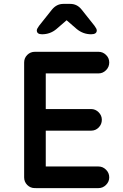

<svg xmlns="http://www.w3.org/2000/svg" viewBox="-20 -966 633 986"><path d="M159 0Q136 0 120 -16Q104 -32 104 -55V-645Q104 -668 120 -684Q136 -700 159 -700H160H162H486Q508 -700 524.5 -684Q541 -668 541 -645Q541 -622 524.5 -605.5Q508 -589 486 -589H215V-406H448Q470 -406 486.5 -389.5Q503 -373 503 -351Q503 -328 487 -311.5Q471 -295 448 -295H215V-111H486Q508 -111 524.5 -94.5Q541 -78 541 -55Q541 -33 524.5 -16.5Q508 0 486 0H162L160 -1ZM322 -862 270 -817Q238 -790 196 -790Q169 -790 169 -810Q169 -818 181 -834L247 -917Q271 -946 305 -946H341Q376 -946 399 -917L465 -834Q477 -818 477 -810Q477 -790 448 -790Q407 -790 374 -817Z"/></svg>

Font: Quicksand
Style: Bold
Weight: 700
Designer: Andrew Paglinawan
Foundry: Andrew Paglinawan
Version: 1.002